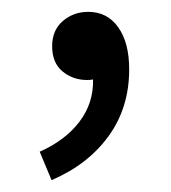

<svg xmlns="http://www.w3.org/2000/svg" viewBox="-20 -134 289 324"><path d="M67 170 47 122Q90 103 114 71.5Q138 40 137 0Q134 1 127 1Q103 1 85.5 -13.5Q68 -28 68 -56Q68 -83 86 -98.5Q104 -114 129 -114Q161 -114 179.5 -88Q198 -62 198 -17Q198 48 163 96Q128 144 67 170Z"/></svg>

Font: TypoPRO Source Sans Pro
Style: Regular
Weight: 400
Designer: Paul D. Hunt
Foundry: Adobe Systems Incorporated
Version: Version 2.020;PS 2.000;hotconv 1.0.86;makeotf.lib2.5.63406